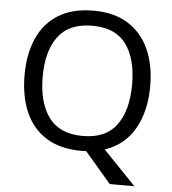

<svg xmlns="http://www.w3.org/2000/svg" viewBox="-59 -779 899 1003"><g transform="rotate(5 390.5 -277.5)"><path d="M720 -358Q720 -227 667.5 -134.5Q615 -42 512 -8L683 170H554L416 9Q410 9 403.5 9.5Q397 10 391 10Q280 10 206.5 -36Q133 -82 97 -165Q61 -248 61 -359Q61 -468 97 -550.5Q133 -633 206.5 -679Q280 -725 392 -725Q499 -725 572 -679.5Q645 -634 682.5 -551.5Q720 -469 720 -358ZM156 -358Q156 -223 213 -145.5Q270 -68 391 -68Q512 -68 568.5 -145.5Q625 -223 625 -358Q625 -493 569 -569.5Q513 -646 392 -646Q270 -646 213 -569.5Q156 -493 156 -358Z"/></g></svg>

Font: BC Sans
Style: Regular
Weight: 400
Designer: Monotype Design Team
Province of B.C.
Foundry: Monotype Imaging Inc.
Version: Version 2.000;GOOG;noto-source:20170915:90ef993387c0